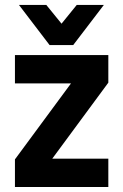

<svg xmlns="http://www.w3.org/2000/svg" viewBox="-20 -746 495 771"><path d="M166 -726.1 227.1 -650.9 288.1 -726.1H397L273.9 -564.9H179.2L56.2 -726.1ZM189.9 -108.9H415V4.9H40V-106L265.1 -411.1H40V-524.9H415V-414.1Z"/></svg>

Font: D-DIN-PRO ExtraBold
Style: Bold
Weight: 800
Designer: Charles Nix
Foundry: CyberFei
Version: Version 1.000;hotconv 1.0.109;makeotfexe 2.5.65596